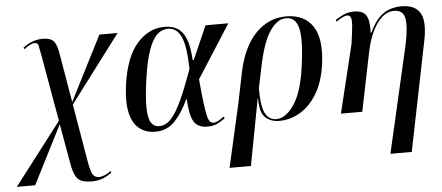

<svg xmlns="http://www.w3.org/2000/svg" viewBox="-92 -666 2373 1031"><g transform="rotate(-5 1094.5 -150.5)"><path d="M363 246Q311 246 290 225Q269 204 259 151L219 -75L59 240H-40L216 -94L152 -458Q146 -490 142.5 -505.5Q139 -521 123 -521Q111 -521 96 -513Q81 -505 66 -493L61 -502Q88 -522 114.5 -531Q141 -540 168 -540Q208 -540 225.5 -521.5Q243 -503 251 -452L296 -188L473 -536H571L298 -174L352 143Q360 190 371 208Q382 226 405 226Q418 226 436 218.5Q454 211 468 199L472 207Q426 246 363 246Z M727 10Q678 10 642.5 -17Q607 -44 593 -102.5Q579 -161 592 -257Q613 -403 676 -475Q739 -547 825 -547Q864 -547 892.5 -530.5Q921 -514 938.5 -473Q956 -432 960 -356H966L1045 -536H1168L985 -250Q992 -171 998 -123.5Q1004 -76 1010 -51.5Q1016 -27 1024 -19Q1032 -11 1042 -11Q1056 -11 1072.5 -21Q1089 -31 1099 -39L1104 -30Q1089 -18 1065 -5.5Q1041 7 1008 7Q958 7 936.5 -26Q915 -59 910 -148H906Q876 -81 834 -35.5Q792 10 727 10ZM751 -18Q785 -18 813.5 -48Q842 -78 872 -142.5Q902 -207 939 -311Q936 -435 912.5 -485Q889 -535 842 -535Q809 -535 783 -510.5Q757 -486 737 -429Q717 -372 703 -274Q689 -175 690.5 -119.5Q692 -64 707.5 -41Q723 -18 751 -18Z M1107 238 1183 -98 1217 -264Q1245 -401 1314.5 -473.5Q1384 -546 1480 -546Q1577 -546 1623 -478Q1669 -410 1650 -272Q1637 -178 1599 -115.5Q1561 -53 1508 -21.5Q1455 10 1394 10Q1350 10 1320.5 -17Q1291 -44 1292 -121H1290L1222 238ZM1380 -1Q1431 -1 1476 -66.5Q1521 -132 1540 -269Q1560 -410 1546 -473Q1532 -536 1479 -536Q1430 -536 1390 -475.5Q1350 -415 1323 -280L1301 -174Q1300 -81 1319.5 -41Q1339 -1 1380 -1Z M1974 238 2107 -342Q2127 -440 2117 -482.5Q2107 -525 2060 -525Q2024 -525 1994 -498Q1964 -471 1942 -424Q1920 -377 1908 -318L1843 0H1728L1817 -366Q1826 -429 1829 -462.5Q1832 -496 1826.5 -509Q1821 -522 1807 -522Q1796 -522 1780 -514Q1764 -506 1748 -494L1744 -503Q1764 -517 1788.5 -528.5Q1813 -540 1846 -540Q1873 -540 1891.5 -530.5Q1910 -521 1918.5 -495Q1927 -469 1925 -419H1929Q1954 -473 1982 -500Q2010 -527 2040.5 -536.5Q2071 -546 2101 -546Q2175 -546 2202 -500Q2229 -454 2208 -351L2089 238Z"/></g></svg>

Font: Noto Serif Display SemiCondensed Medium
Style: Italic
Weight: 500
Width: 4
Italic angle: -12°
Designer: Monotype Design Team
Foundry: Monotype Imaging Inc.
Version: Version 2.009